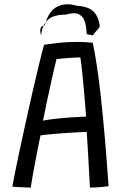

<svg xmlns="http://www.w3.org/2000/svg" viewBox="-20 -859 566 887"><path d="M122 7.5Q113.5 7.5 102 7Q90.5 6.5 78.2 6Q66 5.5 55.2 4.8Q44.5 4 37 3Q41.5 -22 50.8 -68.5Q60 -115 73 -175Q86 -235 100.5 -301.2Q115 -367.5 130 -433Q145 -498.5 158.8 -555.2Q172.5 -612 183.5 -652.5Q207 -656 249.2 -660.8Q291.5 -665.5 336 -665.5Q353.5 -665.5 372.5 -664.5Q391.5 -663.5 408.5 -661.5Q418 -617.5 427.5 -555.2Q437 -493 446 -410.8Q455 -328.5 464 -226Q473 -123.5 481.5 1Q471.5 2.5 456.2 4.2Q441 6 425.2 6.8Q409.5 7.5 395.5 7.5Q394.5 -7 393.2 -32.2Q392 -57.5 390.2 -88.8Q388.5 -120 386.8 -151.2Q385 -182.5 383.2 -208.5Q381.5 -234.5 380.5 -249.5Q364.5 -249 340 -247.8Q315.5 -246.5 288 -244.8Q260.5 -243 235 -240.8Q209.5 -238.5 191 -236.5Q172.5 -234.5 167 -233.5Q157.5 -187.5 148.5 -141.2Q139.5 -95 132.5 -56Q125.5 -17 122 7.5ZM178.5 -301.5Q199 -306 234.5 -310Q270 -314 308.8 -316.8Q347.5 -319.5 377.5 -320.5Q376.5 -337.5 373.8 -373.2Q371 -409 367 -451.5Q363 -494 359 -532.5Q355 -571 351 -594Q338.5 -594 315.8 -592.5Q293 -591 271.5 -589.2Q250 -587.5 241 -586Q238 -574 231.8 -547.8Q225.5 -521.5 217 -483.5Q208.5 -445.5 198.8 -399.2Q189 -353 178.5 -301.5ZM170 -695.5Q163.5 -714 167.2 -727Q171 -740 186 -741.5Q205.5 -810 245.5 -828.8Q285.5 -847.5 334.5 -832.5Q387 -829.5 411.2 -806.5Q435.5 -783.5 441 -737.5Q438 -730 431.8 -723.2Q425.5 -716.5 419.2 -709.5Q413 -702.5 408.5 -695.5Q401 -696.5 394.8 -698.2Q388.5 -700 380.5 -701.5Q379.5 -721 377.2 -736.8Q375 -752.5 370 -764Q363 -784 343.2 -793.5Q323.5 -803 284.5 -791.5Q228 -791.5 201.2 -767.8Q174.5 -744 170 -695.5Z"/></svg>

Font: Grandstander Thin Light
Style: Regular
Weight: 300
Version: Version 1.200